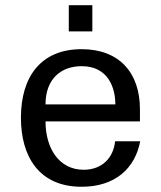

<svg xmlns="http://www.w3.org/2000/svg" viewBox="-20 -700 616 734"><path d="M60 -250C60 -102 129 14 292 14C419 14 496 -55 516 -160H420C414 -98 371 -51 300 -51C205 -51 154 -134 154 -236H515V-282C515 -423 435 -512 292 -512C135 -512 60 -405 60 -250ZM154 -301C154 -399 214 -447 292 -447C396 -447 421 -361 421 -301ZM243 -580H333V-680H243Z"/></svg>

Font: Perun
Style: Regular
Weight: 400
Foundry: Copyright (c) Stefan Peev, Context Ltd, 2016
Version: Version 1.089